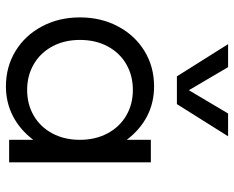

<svg xmlns="http://www.w3.org/2000/svg" viewBox="-90 -680 782 641"><g transform="rotate(90 300.5 -360.0)"><path d="M38.6 -236.3Q38.6 -306.6 68.4 -363Q98.1 -419.4 150.6 -451.7Q203.1 -483.9 269 -483.9Q323.2 -483.9 368.2 -460.7Q413.1 -437.5 447.3 -392.6V-473.1H522.5V0H447.3V-80.6Q413.6 -36.1 368.2 -12.7Q322.8 10.7 269 10.7Q203.6 10.7 151.1 -21.2Q98.6 -53.2 68.6 -109.6Q38.6 -166 38.6 -236.3ZM280.8 -60.1Q328.1 -60.1 366 -81.8Q403.8 -103.5 425.5 -143.6Q447.3 -183.6 447.3 -236.3Q447.3 -288.1 425.8 -328.4Q404.3 -368.7 366.5 -390.9Q328.6 -413.1 280.8 -413.1Q233.4 -413.1 195.3 -391.4Q157.2 -369.6 135.5 -329.3Q113.8 -289.1 113.8 -236.3Q113.8 -184.6 135.3 -144.5Q156.7 -104.5 194.8 -82.3Q232.9 -60.1 280.8 -60.1ZM127.9 -731H204.6L281.7 -600.1L359.4 -731H435.5L328.1 -560.1H235.4Z"/></g></svg>

Font: Glacial Indifference
Style: Regular
Weight: 400
Designer: Alfredo Marco Pradil
Foundry: Alfredo Marco Pradil
Version: Version 1.312